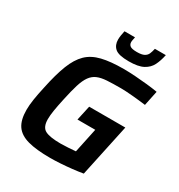

<svg xmlns="http://www.w3.org/2000/svg" viewBox="-208 -1039 1108 1187"><g transform="rotate(30 346.0 -446.0)"><path d="M326 8Q227 8 166.5 -8.5Q106 -25 78.5 -65Q51 -105 51 -177Q51 -210 57.5 -252.5Q64 -295 76 -348Q98 -454 124.5 -522Q151 -590 190 -628Q229 -666 291 -681Q353 -696 446 -696Q484 -696 528 -693Q572 -690 615 -685.5Q658 -681 692 -675L670 -569Q623 -575 572 -579.5Q521 -584 491 -584Q432 -584 391.5 -581.5Q351 -579 324 -567.5Q297 -556 278.5 -530.5Q260 -505 246 -460Q232 -415 217 -344Q206 -294 200 -257Q194 -220 194 -193Q194 -136 227 -118.5Q260 -101 338 -101Q360 -101 391.5 -103Q423 -105 444 -107L481 -282H354L377 -387H635L555 -12Q520 -6 479 -1.5Q438 3 398 5.5Q358 8 326 8ZM448 -752Q375 -752 349.5 -774.5Q324 -797 324 -836Q324 -850 326.5 -866Q329 -882 333 -900H408Q406 -889 404 -880Q402 -871 402 -863Q402 -846 414.5 -836.5Q427 -827 463 -827Q497 -827 514 -836Q531 -845 538 -861Q545 -877 550 -900H628Q619 -856 602.5 -823Q586 -790 550.5 -771Q515 -752 448 -752Z"/></g></svg>

Font: Saira SemiBold
Style: Italic
Weight: 600
Italic angle: -12°
Designer: Hector Gatti with collaboration of the Omnibus-Type team
Foundry: Omnibus-Type
Version: Version 1.100; ttfautohint (v1.8.3)